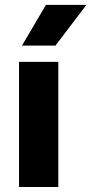

<svg xmlns="http://www.w3.org/2000/svg" viewBox="-20 -753 368 773"><path d="M56.6 -503.9H214.8V0H56.6ZM68.4 -569.3 165 -733.4H328.1L203.1 -569.3Z"/></svg>

Font: Wanted Sans ExtraBold
Style: Regular
Weight: 800
Designer: Original Design by Kil Hyung-jin and Kang Hanbin, Wanted Lab, Inc; Hangeul from Source Han Sans by Jang Soo-young and Ka
Foundry: Wanted Lab, Inc.
Version: Version 1.003